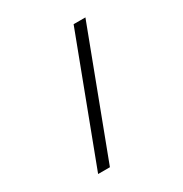

<svg xmlns="http://www.w3.org/2000/svg" viewBox="-170 -858 939 987"><g transform="rotate(-30 300.0 -365.0)"><path d="M129 0 405 -730H475L199 0Z"/></g></svg>

Font: Tiny ExtraLight
Style: Regular
Weight: 200
Monospace: yes
Designer: Philipp Nurullin, Konstantin Bulenkov
Foundry: JetBrains
Version: Version 2.251; ttfautohint (v1.8.4.7-5d5b)